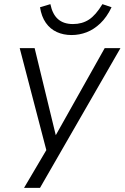

<svg xmlns="http://www.w3.org/2000/svg" viewBox="-20 -726 601 926"><path d="M96 180 214 -20 210 23 75 -494H147L249 -74L485 -494H561L173 180ZM325 -557Q286 -557 254 -571.5Q222 -586 201 -616Q180 -646 173 -691L223 -706Q233 -657 260 -633.5Q287 -610 332 -610Q376 -610 409 -631.5Q442 -653 474 -706L518 -691Q495 -643 464 -613.5Q433 -584 398 -570.5Q363 -557 325 -557Z"/></svg>

Font: Nunito Sans 7pt Light
Style: Italic
Weight: 300
Italic angle: -9°
Designer: Vernon Adams
Foundry: Vernon Adams
Version: Version 3.101;gftools[0.9.27]